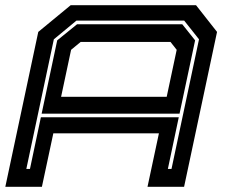

<svg xmlns="http://www.w3.org/2000/svg" viewBox="-30 -720 868 740"><path d="M-9.5 0 117.5 -597 242.5 -700H725.5L806.5 -597L679.5 0H538.5L582.5 -206H175.5L131.5 0ZM71.5 -69H85.5L127.5 -268H659L617 -69H631L737 -568.5L680 -640.5H264.5L177.5 -568.5ZM130.5 -282 190.5 -564.5 267 -626.5H672.5L722 -564.5L662 -282ZM205.5 -347H612.5L651 -528L627 -558.5H281L244 -528Z"/></svg>

Font: Tourney Expanded Regular
Style: Bold Italic
Weight: 700
Width: 7
Italic angle: -12°
Designer: Tyler Finck
Foundry: Etcetera Type Co
Version: Version 1.010; ttfautohint (v1.8.3)